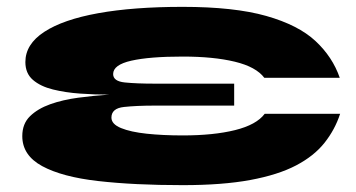

<svg xmlns="http://www.w3.org/2000/svg" viewBox="-20 -525 1037 560"><path d="M513 15Q371 15 266 3Q161 -9 103 -40.5Q45 -72 45 -128Q45 -164 67.5 -186Q90 -208 126.5 -221Q163 -234 208 -240Q253 -246 298 -249Q257 -249 214 -252Q171 -255 134.5 -264Q98 -273 76 -292Q54 -311 54 -344Q54 -396 109 -432Q164 -468 266.5 -486.5Q369 -505 513 -505Q663 -505 756.5 -478.5Q850 -452 900 -405.5Q950 -359 971 -298H751Q727 -330 665 -345Q603 -360 513 -360Q416 -360 363 -348Q310 -336 310 -309Q310 -288 344 -284.5Q378 -281 432 -281H663V-217H432Q378 -217 341.5 -213Q305 -209 305 -182Q305 -163 333 -151.5Q361 -140 408 -135Q455 -130 513 -130Q603 -130 665.5 -145.5Q728 -161 752 -193H972Q957 -147 926.5 -108.5Q896 -70 843.5 -42.5Q791 -15 710 0Q629 15 513 15Z"/></svg>

Font: Syne ExtraBold
Style: Regular
Weight: 800
Designer: Lucas Descroix
Foundry: Bonjour Monde
Version: Version 2.200; ttfautohint (v1.8.4)